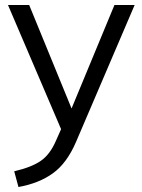

<svg xmlns="http://www.w3.org/2000/svg" viewBox="-20 -523 571 770"><path d="M520 -503 285 46Q248 132 192 172Q137 212 54 227L37 164Q109 147 145 121Q181 96 205 40L225 -5L12 -503H97L267 -88L439 -503Z"/></svg>

Font: PRinguin Sans
Style: Regular
Weight: 400
Designer: Vernon Adams
Foundry: Vernon Adams
Version: ""